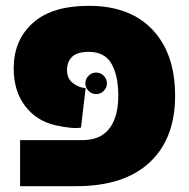

<svg xmlns="http://www.w3.org/2000/svg" viewBox="-20 -639 648 659"><path d="M49 0V-158H262Q325 -158 355.5 -198Q386 -238 386 -310Q386 -380 362.5 -420.5Q339 -461 285 -461Q245 -461 227.5 -444Q210 -427 210 -398Q210 -364 239 -348Q256 -337 274 -337L258 -201Q230 -196 170 -209Q105 -224 66 -275.5Q27 -327 27 -404Q27 -501 92.5 -560Q158 -619 285 -619Q426 -619 503.5 -537Q581 -455 581 -310Q581 -163 493.5 -81.5Q406 0 242 0ZM310 -316Q295 -316 284 -327Q273 -338 273 -353Q273 -368 284 -379Q295 -390 310 -390Q325 -390 336 -379Q347 -368 347 -353Q347 -338 336 -327Q325 -316 310 -316Z"/></svg>

Font: Noto Sans Hebrew SemiCondensed Black
Style: Regular
Weight: 900
Width: 4
Designer: Ben Nathan
Foundry: Google LLC
Version: Version 3.001; ttfautohint (v1.8.4.7-5d5b)